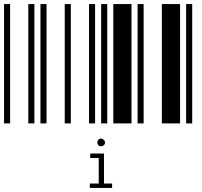

<svg xmlns="http://www.w3.org/2000/svg" viewBox="-20 -610 1000 949"><path d="M0 0V-590H30V0ZM120 0V-590H150V0ZM180 0V-590H210V0ZM300 0V-590H330V0ZM420 0V-590H450V0ZM480 0V-590H510V0ZM540 0V-590H630V0ZM660 0V-590H690V0ZM780 0V-590H870V0ZM900 0V-590H930V0ZM424 297H468V171H426V149H494V297H534V319H424ZM480 113Q472 113 466 108Q461 102 461 94Q461 86 466 81Q471 75 480 75Q487 75 493 81Q499 87 499 94Q499 102 493 108Q487 113 480 113Z"/></svg>

Font: Libre Barcode 39 Extended Text
Style: Regular
Weight: 400
Version: Version 1.005; ttfautohint (v1.8.3)